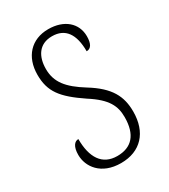

<svg xmlns="http://www.w3.org/2000/svg" viewBox="-144 -614 612 695"><g transform="rotate(-30 162.5 -266.0)"><path d="M156 10C238 10 287 -43 287 -130C287 -194 263 -241 185 -289C119 -330 90 -366 90 -421C90 -472 113 -513 168 -513C223 -513 250 -475 250 -403C269 -403 278 -420 278 -450C278 -504 236 -542 169 -542C98 -542 53 -493 53 -418C53 -348 82 -310 165 -254C234 -210 250 -174 250 -128C250 -55 217 -19 157 -19C94 -19 65 -66 65 -143C49 -143 36 -128 36 -93C36 -44 73 10 156 10Z"/></g></svg>

Font: Noto Serif Tamil ExtraCondensed ExtraLight
Style: Regular
Weight: 200
Width: 2
Designer: Indian Type Foundry, Tom Grace, and the Monotype Design Team
Foundry: Monotype Imaging Inc.
Version: Version 2.004